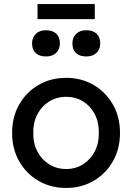

<svg xmlns="http://www.w3.org/2000/svg" viewBox="-20 -922 655 952"><path d="M40 -263Q40 -342 75 -403.5Q110 -465 170.5 -500.5Q231 -536 308 -536Q384 -536 444.5 -500.5Q505 -465 540 -403.5Q575 -342 575 -263Q575 -184 540 -122.5Q505 -61 444.5 -25.5Q384 10 308 10Q231 10 170.5 -25.5Q110 -61 75 -122.5Q40 -184 40 -263ZM470 -263Q471 -315 450 -355.5Q429 -396 392 -419Q355 -442 308 -442Q261 -442 223.5 -418.5Q186 -395 165 -354.5Q144 -314 145 -263Q144 -212 165 -171.5Q186 -131 223.5 -107.5Q261 -84 308 -84Q355 -84 392 -107.5Q429 -131 450 -171.5Q471 -212 470 -263ZM339 -707Q339 -736 357.5 -754Q376 -772 408 -772Q441 -772 459 -755Q477 -738 477 -707Q477 -678 458.5 -660Q440 -642 408 -642Q375 -642 357 -659Q339 -676 339 -707ZM139 -707Q139 -736 157.5 -754Q176 -772 208 -772Q241 -772 259 -755Q277 -738 277 -707Q277 -678 258.5 -660Q240 -642 208 -642Q175 -642 157 -659Q139 -676 139 -707ZM166 -827V-902H450V-827Z"/></svg>

Font: Mach
Style: Regular
Weight: 400
Version: Version 1.002